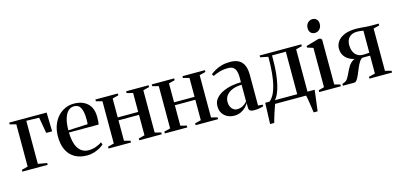

<svg xmlns="http://www.w3.org/2000/svg" viewBox="-75 -1218 3965 1901"><g transform="rotate(-15 1907.0 -267.5)"><path d="M12.5 0V-18.5L76 -34.5V-468L12.5 -484V-502.5H396L400.5 -309H340L311.5 -472.5L180.5 -476V-34.5L272 -18.5V0Z M675.5 11.5Q599.5 11.5 547.8 -19.5Q496 -50.5 469.2 -107.2Q442.5 -164 442.5 -242.5Q442.5 -308.5 462 -359.8Q481.5 -411 514.5 -446.5Q547.5 -482 589.2 -500.2Q631 -518.5 676 -518.5Q764.5 -518.5 816 -471.5Q867.5 -424.5 868.5 -335Q869 -304 867.2 -285.2Q865.5 -266.5 862.5 -254.5H558.5Q559 -208 567.2 -168Q575.5 -128 593 -98.2Q610.5 -68.5 638 -51.5Q665.5 -34.5 704.5 -34.5Q741.5 -34.5 778.8 -47.8Q816 -61 838 -78.5L849 -56Q833 -39 805.5 -23.8Q778 -8.5 744.5 1.5Q711 11.5 675.5 11.5ZM558.5 -277 758.5 -286.5Q760 -300 760.2 -312Q760.5 -324 760.5 -337Q760.5 -412 740.8 -452.2Q721 -492.5 674.5 -492.5Q645 -492.5 623 -476.2Q601 -460 586.5 -430.8Q572 -401.5 565 -362.2Q558 -323 558.5 -277Z M895.5 0V-18.5L959 -34.5V-468L896 -484V-502.5H1126V-484L1063.5 -468V-274H1273.5V-468L1211 -484V-502.5H1441V-484L1378 -468V-34.5L1441.5 -18.5V0H1211V-18.5L1273.5 -34.5V-244H1063.5V-34.5L1126 -18.5V0Z M1473 0V-18.5L1536.5 -34.5V-468L1473.5 -484V-502.5H1703.5V-484L1641 -468V-274H1851V-468L1788.5 -484V-502.5H2018.5V-484L1955.5 -468V-34.5L2019 -18.5V0H1788.5V-18.5L1851 -34.5V-244H1641V-34.5L1703.5 -18.5V0Z M2183.5 8.5Q2147.5 8.5 2116.2 -6.5Q2085 -21.5 2065.2 -51.2Q2045.5 -81 2045.5 -125Q2045.5 -171.5 2073 -203.8Q2100.5 -236 2143.8 -256.2Q2187 -276.5 2237 -285.8Q2287 -295 2332 -295V-349.5Q2332 -382.5 2324 -408.2Q2316 -434 2297 -448.5Q2278 -463 2243.5 -463Q2195 -463 2155.5 -451.2Q2116 -439.5 2088 -424.5L2075 -445.5Q2093.5 -461 2122.8 -477.8Q2152 -494.5 2191 -505.8Q2230 -517 2277.5 -517Q2332.5 -517 2367.5 -497.8Q2402.5 -478.5 2419.2 -439.5Q2436 -400.5 2436 -342V-28L2483.5 -24.5V-7.5Q2473 -4.5 2458.5 -1Q2444 2.5 2426.8 5Q2409.5 7.5 2390.5 7.5Q2363.5 7.5 2348.5 -1.2Q2333.5 -10 2333.5 -34.5V-82Q2325 -64.5 2304.8 -43Q2284.5 -21.5 2254 -6.5Q2223.5 8.5 2183.5 8.5ZM2227 -46Q2259.5 -46 2285.2 -59.8Q2311 -73.5 2332 -98V-268.5Q2281 -268.5 2240.8 -253.2Q2200.5 -238 2176.8 -209.2Q2153 -180.5 2153 -139.5Q2153 -112 2163 -90.8Q2173 -69.5 2190 -57.8Q2207 -46 2227 -46Z M2545.5 0V-31L2555.5 -36Q2581 -56 2600.2 -91.8Q2619.5 -127.5 2632.8 -180.8Q2646 -234 2652.8 -305.2Q2659.5 -376.5 2659.5 -468L2579.5 -484V-502.5H3006.5V-484L2944.5 -468V0ZM2610 -36H2839.5V-471.5H2698V-434Q2698 -354 2691 -288.5Q2684 -223 2672 -172.8Q2660 -122.5 2644.2 -88Q2628.5 -53.5 2610 -36ZM2504 180Q2505 145.5 2506.2 110Q2507.5 74.5 2509 37.8Q2510.5 1 2511.5 -36H2640L2604 -2.5Q2600 9.5 2592.5 31Q2585 52.5 2576.2 79Q2567.5 105.5 2559.5 132Q2551.5 158.5 2546 180ZM2950.5 180Q2947.5 158 2943.5 132Q2939.5 106 2935.8 80.2Q2932 54.5 2928 32.5Q2924 10.5 2920.5 -2.5L2895.5 -34H3018Q3015.5 -14 3012.8 7.8Q3010 29.5 3007.2 52.2Q3004.5 75 3001.5 97.2Q2998.5 119.5 2995.8 140.5Q2993 161.5 2991 180Z M3055.5 0V-18.5L3113.5 -34.5V-437.5L3053 -457V-472.5L3181 -509.5H3202L3218 -495.5L3218.5 -34.5L3277.5 -18.5V0ZM3167 -576.5Q3141 -576.5 3124.5 -593.2Q3108 -610 3108 -640.5Q3108 -673.5 3127.8 -694.2Q3147.5 -715 3175.5 -715H3176.5Q3202 -715 3218.8 -698.5Q3235.5 -682 3235.5 -651Q3235.5 -618.5 3215.8 -597.5Q3196 -576.5 3168 -576.5Z M3298 0V-18.5L3320.5 -27.5Q3342 -35.5 3356 -58.2Q3370 -81 3383 -109.8Q3396 -138.5 3412.2 -166Q3428.5 -193.5 3453.5 -212.5Q3478.5 -231.5 3517.5 -233.5L3527 -221.5Q3478.5 -221.5 3439.5 -238.8Q3400.5 -256 3377.8 -288Q3355 -320 3355 -365Q3355 -404 3378.2 -437.2Q3401.5 -470.5 3449.2 -490.8Q3497 -511 3570.5 -511Q3593 -511 3617 -509Q3641 -507 3664.8 -504.8Q3688.5 -502.5 3708.5 -502.5H3800V-483.5L3738.5 -468V-34.5L3802 -18.5V0H3570V-18.5L3635.5 -34.5V-218H3557.5Q3539 -211 3524 -187Q3509 -163 3495.8 -131.5Q3482.5 -100 3470 -69.8Q3457.5 -39.5 3444 -19.8Q3430.5 0 3415 0ZM3572.5 -244.5Q3581 -244.5 3593 -245.2Q3605 -246 3616.8 -246.8Q3628.5 -247.5 3635.5 -248.5V-473.5Q3628 -475 3617.5 -476.8Q3607 -478.5 3595.5 -479.5Q3584 -480.5 3571.5 -480.5Q3536.5 -480.5 3512 -467.2Q3487.5 -454 3475 -429.8Q3462.5 -405.5 3462.5 -372.5Q3462.5 -337 3474.2 -308Q3486 -279 3510.2 -261.8Q3534.5 -244.5 3572.5 -244.5Z"/></g></svg>

Font: Merriweather 144pt Medium
Style: Regular
Weight: 500
Version: Version 2.100